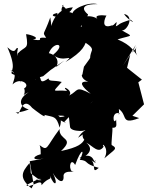

<svg xmlns="http://www.w3.org/2000/svg" viewBox="-20 -685 825 1073"><path d="M293 -310C311 -336 302 -376 253 -388C279 -457 357 -444 277 -379C331 -329 404 -391 346 -338C445 -398 458 -431 468 -480C426 -490 489 -482 454 -454C442 -449 497 -431 494 -405C469 -336 507 -392 449 -312C435 -252 438 -237 460 -255C431 -292 424 -246 473 -228C413 -234 439 -199 487 -161C398 -208 421 -178 366 -151C395 -179 313 -216 355 -177C278 -185 264 -158 325 -227C277 -239 254 -227 251 -247C179 -196 233 -282 171 -253C196 -231 145 -241 221 -259L263 -294L340 -347ZM719 -391C779 -454 710 -416 755 -364C727 -399 717 -431 637 -465C725 -492 728 -476 654 -519C679 -494 741 -594 673 -607C691 -577 749 -543 710 -575C630 -550 653 -548 627 -538C642 -589 619 -538 605 -543C541 -520 566 -585 575 -598C544 -602 505 -600 524 -580C490 -604 412 -602 438 -539C409 -514 485 -606 470 -606C471 -605 396 -663 525 -662C470 -677 371 -630 386 -601C399 -624 314 -620 348 -614C365 -646 308 -653 336 -658C298 -614 358 -581 387 -644C306 -638 296 -581 301 -613C242 -599 304 -585 294 -598C253 -537 274 -511 261 -588C224 -482 215 -510 238 -474C165 -479 244 -452 164 -464C221 -474 116 -501 126 -492C142 -403 122 -432 78 -385C75 -360 73 -380 80 -416C64 -424 72 -373 21 -421C78 -293 36 -293 46 -273C87 -255 89 -259 93 -221C93 -251 102 -237 38 -294C79 -275 57 -241 50 -213C93 -257 154 -212 115 -191C129 -149 86 -142 140 -170C84 -134 81 -92 141 -73C59 -42 52 -68 77 -52C90 -30 101 -156 160 -82C179 -67 242 -17 228 -43C279 -29 295 -40 313 28C330 -21 315 -47 285 -39C350 -40 363 -35 297 -28C338 3 366 9 339 -3C437 -113 448 -65 499 -120C459 -73 471 -147 474 -118C494 -105 523 -166 450 -142L404 -120L386 -113L363 -49L371 20C368 60 495 44 437 42C482 43 518 50 527 78C521 34 462 10 416 85C514 22 412 50 451 96C439 117 420 138 321 159C402 83 308 101 313 36C234 141 249 162 201 126C216 157 197 225 221 175C170 180 141 217 225 201L146 216L168 345L156 368C83 307 103 276 145 226C163 306 129 265 195 316C227 323 206 324 181 320C225 304 231 297 127 349C145 374 216 305 212 350C252 302 269 325 259 296C284 362 309 349 275 281C301 329 340 348 335 296C339 259 420 284 381 272C361 250 376 194 400 237C435 139 457 148 426 208C482 214 441 229 532 253C486 294 523 226 484 206C539 245 498 211 514 211C501 242 514 156 425 196C439 204 521 160 462 112C500 132 530 177 559 135C540 105 596 141 563 200C618 151 642 147 605 126C599 127 611 42 608 29C640 31 628 6 629 -17C613 21 600 -68 649 -51C632 -26 664 -90 624 -86C706 -55 640 20 758 -25L720 -38L785 -102L753 -225L773 -240L690 -306L708 -380L667 -318L739 -434Z"/></svg>

Font: Hussar Lance
Style: ExBdObl
Weight: 700
Foundry: Cannot Into Space Fonts, PlusOne Fonts
Version: Version 2.270